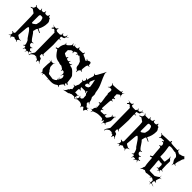

<svg xmlns="http://www.w3.org/2000/svg" viewBox="260 -2408 4074 4074"><g transform="rotate(45 2297.0 -371.0)"><path d="M322.3 -841.8H339.4Q353.5 -841.8 356.7 -843.8Q359.9 -845.7 365 -847.7Q370.1 -849.6 372.3 -853.3Q374.5 -856.9 377.9 -861.3Q382.8 -869.1 382.8 -888.2H397Q397.9 -852.1 415.5 -847.7Q422.9 -846.2 430.2 -845.7Q447.8 -843.8 448.7 -819.8Q448.7 -814.9 452.6 -811Q481 -781.2 481 -744.1Q481 -618.7 422.9 -520Q424.3 -517.1 509.8 -476.1L502.9 -463.9Q421.9 -501 418.9 -501Q416 -501 413.1 -499.8Q410.2 -498.5 407.7 -495.6Q405.3 -492.7 403.3 -489.7Q401.4 -486.8 399.4 -481.2Q397.5 -475.6 396 -471.7Q394.5 -467.8 392.8 -460.7Q391.1 -453.6 389.6 -449.2Q387.7 -440.9 383.8 -423.8L377.9 -404.8Q377.9 -402.3 386.7 -393.1Q407.7 -377 442.4 -321.8Q477.1 -266.6 498.3 -244.4Q519.5 -222.2 531.5 -222.2Q543.5 -222.2 564 -227.1L566.9 -216.8Q542.5 -210.4 536.1 -206.1Q529.8 -201.7 529.8 -192.9L528.8 -180.2Q527.8 -178.2 527.8 -174.8Q527.8 -158.7 545.9 -142.3Q564 -126 580.8 -126Q597.7 -126 618.7 -140.1L624 -130.9Q596.7 -113.8 596.7 -102.3Q596.7 -90.8 612.1 -75.4Q627.4 -60.1 635.5 -60.1Q643.6 -60.1 670.9 -65.9V-51.8Q639.6 -44.9 636.7 -42.7Q633.8 -40.5 631.8 -38.6Q627.9 -35.2 627.9 -26.9Q627.9 -18.6 647 7.8L642.1 12.2Q627.4 -8.8 620.6 -14.4Q613.8 -20 608.9 -20Q604 -20 600.1 -18.1L587.9 -9.8Q579.6 -3.4 561 29.8L554.7 25.9L569.8 -7.8Q565.4 -19 551.8 -19L518.1 -17.1Q506.3 -17.1 503.9 -2L498 20H488.8L500 -27.8Q500 -56.2 479 -56.2Q468.8 -56.2 442.9 -39.1L437 -46.9Q466.8 -68.4 466.8 -81.1Q466.8 -104.5 450 -147.5Q433.1 -190.4 418.9 -195.8Q405.8 -205.1 383.3 -242.2Q315.4 -354.5 270 -388.2Q265.6 -394 258.8 -394Q239.3 -394 233.9 -333L215.8 -124Q215.8 -116.7 253.9 -95.5Q292 -74.2 302.7 -74.2Q313.5 -74.2 335 -78.1L336.9 -69.8Q296.9 -62 288.1 -47.9L275.9 -28.8Q272.9 -22.9 272.9 -18.3Q272.9 -13.7 290 14.2L283.7 18.1Q262.2 -12.2 252.9 -12.2L231 -9.8Q220.7 -9.8 204.8 -19.8Q189 -29.8 185.1 -29.8Q183.1 -27.8 179 -24.9Q174.8 -22 171.9 -19.8Q168.9 -17.6 166 -15.6Q161.6 -12.7 152.1 -8.3Q142.6 -3.9 138.7 1Q134.8 5.9 134.8 17.8Q134.8 29.8 135.7 38.1H126Q122.1 0 109.9 0Q97.7 0 70.8 21L66.9 15.1Q86.9 0 92.8 -7.8Q98.6 -15.6 98.6 -23.9L101.1 -50.8V-55.7Q101.1 -61.5 95.5 -65.9Q89.8 -70.3 87.4 -72.3Q77.6 -80.1 67.9 -86.9L73.7 -97.2Q105.5 -85 110.8 -85Q116.2 -85 126.5 -96.4Q136.7 -107.9 136.7 -117.2L127.9 -596.2Q127.4 -596.2 126 -615.2Q122.6 -672.9 118.7 -675.8L48.8 -725.1Q39.1 -731 33.7 -731Q28.3 -731 -9.3 -719.2L-21 -731Q34.7 -753.9 38.1 -759.8L52.7 -794.9Q54.7 -800.8 54.7 -808.3Q54.7 -815.9 37.1 -842.8L44.9 -849.1Q59.1 -827.6 66.7 -821.8Q74.2 -815.9 84 -815.9H164.1Q170.4 -815.9 175 -821.3Q179.7 -826.7 179.7 -836.7Q179.7 -846.7 170.9 -867.2L181.6 -871.1Q193.4 -840.8 202.6 -837.4Q206.5 -835.9 213.9 -835.9L230.5 -836.4Q241.2 -836.4 244.6 -838.1Q248 -839.8 252.7 -841.8Q257.3 -843.8 259.3 -846.4Q261.2 -849.1 264.4 -853.3Q267.6 -857.4 268.6 -862.3Q272 -876 272 -890.1L283.7 -891.1Q284.7 -858.4 293.5 -851.6Q306.2 -841.8 322.3 -841.8ZM233.9 -522.9Q233.9 -503.9 251 -503.9Q254.9 -503.9 260.7 -506.8L277.8 -516.1Q281.2 -521.5 295.9 -530.3Q331.1 -551.3 331.1 -579.1Q331.1 -587.9 336.9 -604Q342.8 -620.1 342.8 -627.9V-675.8Q342.8 -683.6 336.9 -697Q331.1 -710.4 331.1 -718Q331.1 -725.6 324.2 -733.4Q309.6 -751 302.7 -751H254.9Q245.1 -751 239.5 -737.3Q233.9 -723.6 233.9 -717.8Z M835.9 -41 834.5 -47.9Q832 -47.9 809.6 -45.9V-50.8L831.5 -53.2Q824.2 -64 812.5 -64H758.8Q751 -64 718.8 -41.7Q686.5 -19.5 686.5 -6.8L678.7 22L664.6 18.1L674.8 -8.8Q674.8 -30.8 716.3 -86.4Q730.5 -105 730.5 -112.8L723.6 -695.8Q723.6 -704.1 709.2 -711.4Q694.8 -718.8 693.1 -726.8Q691.4 -734.9 677 -741Q662.6 -747.1 655.8 -747.1Q654.3 -747.1 620.6 -716.8L608.9 -732.9Q635.7 -760.7 635.7 -764.2Q635.7 -776.9 585.9 -799.8L586.9 -801.8Q621.6 -786.1 634.8 -786.1H673.8Q686 -786.1 694.1 -792.5Q702.1 -798.8 711.9 -821.8L724.6 -816.9Q715.8 -793.9 715.8 -781.5Q715.8 -769 731.7 -760Q747.6 -751 765.6 -751H838.9L858.9 -778.8L865.7 -772Q868.7 -774.9 868.7 -783.4Q868.7 -792 856.9 -815.9L866.7 -820.8Q877.9 -797.9 884.3 -792Q890.6 -786.1 900.9 -786.1H919.9Q923.8 -786.1 940.2 -803.5Q956.5 -820.8 956.5 -826.9Q956.5 -833 948.7 -856.9L953.6 -858.9Q961.4 -835.4 965.1 -829.8Q968.8 -824.2 973.6 -824.2H976.6Q986.3 -824.2 1021.5 -837.9L1022.5 -835.9Q990.2 -823.7 979.5 -815.9L966.8 -804.2Q962.9 -799.8 962.6 -790.5Q962.4 -781.2 959.5 -772.7Q956.5 -764.2 950.7 -760.3Q941.4 -753.9 931.6 -752.2Q921.9 -750.5 904.1 -744.9Q886.2 -739.3 880.9 -737.8L883.8 -704.1V-690.9Q883.8 -685.5 929.7 -684.1L927.7 -674.8Q920.9 -674.3 912.6 -674.3H900.9Q888.2 -674.3 885.7 -668.9Q882.8 -663.1 882.8 -648.9L889.6 -496.1Q889.6 -447.8 884.3 -354Q878.9 -260.3 878.4 -236.6Q877.9 -212.9 883.3 -205.6Q888.7 -198.2 909.7 -184.1L904.8 -175.8Q878.9 -192.9 864.7 -192.9Q850.6 -192.9 850.6 -179.2V-136.2Q850.6 -123 882.6 -114.5Q914.6 -106 914.6 -91.8L913.6 -87.9Q913.6 -83.5 920.9 -69.8Q928.2 -56.2 929.7 -51.8Q935.5 -30.8 961.9 -4.9L957.5 0Q927.7 -31.2 910.6 -35.2H909.7L906.7 -36.1Q886.7 -36.1 886.7 12.2L874.5 11.2Q874.5 -7.8 866.7 -25.4Q858.9 -43 842.8 -46.9L832.5 -28.8Q835.9 -36.6 835.9 -41Z M1101.1 -205.1Q1105 -205.1 1107.9 -213.9Q1107.9 -218.8 1089.8 -248L1092.8 -250Q1113.3 -219.2 1120.1 -219.2H1162.1Q1171.9 -219.2 1198.7 -245.1L1201.2 -243.2Q1173.8 -217.3 1173.8 -207L1171.9 -181.2Q1171.9 -118.2 1184.1 -107.9Q1192.4 -99.1 1202.6 -77.9Q1212.9 -56.6 1215.8 -55.2Q1237.8 -41.5 1245.1 -14.2Q1246.6 -9.3 1249 -6.8L1268.1 6.8L1387.7 23.9L1390.1 24.9L1439.9 3.9Q1445.3 -1.5 1454.6 -7.8Q1472.2 -19.5 1472.2 -35.2Q1472.2 -50.8 1456.1 -75.2L1460 -78.1L1481.9 -49.8Q1486.8 -53.7 1491.9 -64Q1497.1 -74.2 1497.1 -78.1Q1497.1 -82 1493.7 -85.9Q1490.2 -89.8 1472.2 -103L1474.1 -106.9Q1499.5 -90.8 1504.2 -90.8Q1508.8 -90.8 1514.4 -111.8Q1520 -132.8 1520 -139.6Q1520 -146.5 1518.1 -157.2L1509.8 -182.1Q1509.8 -187.5 1502.9 -192.9Q1496.1 -198.2 1491.7 -198.2Q1479.5 -198.2 1460.9 -145L1456.1 -147Q1468.8 -181.2 1468.8 -203.1L1465.8 -223.1Q1465.8 -226.1 1463.9 -230L1445.8 -250Q1443.4 -252.4 1439 -253.9L1420.9 -256.8L1414.1 -257.8Q1403.8 -257.8 1394 -225.1L1382.8 -229Q1389.2 -250.5 1389.2 -256.3Q1389.2 -265.6 1377.9 -270L1322.8 -305.2Q1319.8 -306.2 1313 -306.2L1292 -305.2Q1267.6 -305.2 1238.8 -320.8Q1233.9 -323.2 1218.3 -323.5Q1202.6 -323.7 1175.5 -333.3Q1148.4 -342.8 1128.2 -356.7Q1107.9 -370.6 1087.4 -393.1Q1059.1 -423.8 1022 -482.9Q1017.1 -491.2 1010 -491.2Q1002.9 -491.2 973.1 -483.9L965.8 -502.9Q1012.7 -516.1 1012.7 -520Q1013.7 -528.3 1014.2 -544.9Q1016.1 -583 1019 -589.8L1032.7 -630.9Q1037.1 -643.1 1050.5 -664.3Q1064 -685.5 1064 -689.5Q1064 -693.4 1048.8 -719.2L1054.7 -723.1Q1073.2 -694.8 1081.1 -694.8Q1084 -694.8 1085.9 -695.8L1104 -702.1Q1124 -717.3 1149.4 -745.1Q1174.8 -772.9 1174.8 -782.7Q1174.8 -792.5 1166 -817.9L1174.8 -820.8Q1186.5 -791 1193.4 -786.6Q1201.2 -782.2 1208.5 -782.2Q1215.8 -782.2 1220.5 -786.9Q1225.1 -791.5 1225.1 -796.9Q1225.1 -802.2 1209 -831.1L1212.9 -834Q1228 -807.1 1231.9 -803.7Q1235.8 -800.3 1238.8 -799.8L1272.9 -797.9Q1287.6 -796.9 1301.3 -804Q1314.9 -811 1314.9 -822.5Q1314.9 -834 1312 -848.1L1328.1 -851.1Q1332 -829.1 1338.1 -822Q1344.2 -814.9 1355 -814.9L1441.9 -816.9Q1454.6 -816.9 1461.4 -823.5Q1468.3 -830.1 1476.1 -854L1489.7 -850.1Q1482.9 -831.5 1482.9 -819.1Q1482.9 -806.6 1497.3 -798.1Q1511.7 -789.6 1533.4 -782.2Q1555.2 -774.9 1578.1 -759.5Q1601.1 -744.1 1607.9 -744.1Q1627.4 -744.1 1627 -757.8Q1627 -768.1 1602.1 -788.1L1607.9 -794.9Q1630.9 -775.9 1637.7 -775.9Q1644.5 -775.9 1662.8 -786.9Q1681.2 -797.9 1692.9 -797.9Q1727.1 -797.9 1727.1 -750V-740.2Q1727.1 -732.9 1728 -729.5Q1731.4 -721.2 1761.7 -711.9L1758.8 -702.1Q1738.3 -709 1727.3 -709Q1716.3 -709 1707.3 -691.7Q1698.2 -674.3 1694.3 -647.5Q1687 -597.2 1687.3 -573.7Q1687.5 -550.3 1689.5 -546.9Q1694.3 -537.1 1724.1 -526.9L1719.7 -518.1Q1699.2 -524.9 1687.5 -524.9Q1675.8 -524.9 1659.4 -502.7Q1643.1 -480.5 1643.1 -470.5Q1643.1 -460.4 1647.9 -437L1636.7 -435.1Q1631.3 -460 1625.5 -469Q1619.6 -478 1609.9 -481.9Q1583.5 -493.2 1573.7 -516.6Q1564 -540 1564 -575.2Q1564 -578.1 1551.8 -610.4Q1539.6 -642.6 1538.1 -645L1473.1 -702.1Q1458 -710.9 1458 -726.1L1453.1 -725.1Q1447.3 -725.1 1434.1 -732.9Q1455.1 -716.3 1455.1 -711.9Q1455.1 -710 1451.2 -710L1403.8 -720.2Q1392.1 -720.2 1376 -690.9L1368.2 -695.8Q1380.9 -717.8 1380.9 -727.8Q1380.9 -737.8 1372.1 -737.8Q1351.6 -737.8 1325.7 -724.1Q1299.8 -710.4 1299.8 -698.2Q1299.8 -689 1310.1 -668L1299.8 -664.1Q1286.1 -694.8 1273.9 -694.8L1268.1 -693.8L1241.7 -687L1236.8 -684.1Q1230.5 -677.2 1216.8 -665Q1185.1 -637.7 1185.1 -632.8L1188 -551.8Q1188 -541.5 1216.8 -528.6Q1245.6 -515.6 1250.5 -511.7Q1258.3 -505.9 1270.3 -505.9Q1282.2 -505.9 1292 -538.1L1304.7 -534.2Q1298.8 -515.6 1298.8 -507.3Q1298.8 -499 1312 -490Q1325.2 -481 1335.9 -481L1356 -479Q1366.7 -479 1372.8 -488.3Q1378.9 -497.6 1384.8 -513.2L1394 -508.8Q1383.8 -485.4 1383.8 -477.1Q1383.8 -461.9 1414.6 -461.9Q1420.4 -461.9 1425.8 -461.9Q1437.5 -461.9 1457 -494.1L1463.9 -488.8Q1447.8 -461.9 1447.8 -454.6Q1447.8 -447.3 1453.6 -441.2Q1459.5 -435.1 1473.4 -434.8Q1487.3 -434.6 1507.1 -427.5Q1526.9 -420.4 1544.2 -406.5Q1561.5 -392.6 1573.7 -380.1Q1585.9 -367.7 1603.3 -348.1Q1620.6 -328.6 1630.9 -318.8Q1651.9 -297.9 1666 -141.1Q1666 -138.7 1698.7 -122.1L1701.2 -98.1L1661.1 -115.2Q1656.7 -115.2 1652.8 -112.8H1653.8Q1650.4 -110.8 1648.9 -104V-95.2Q1648.9 -85 1654.5 -78.9Q1660.2 -72.8 1684.1 -63L1679.7 -53.2Q1655.8 -63 1645.5 -63Q1635.3 -63 1608.6 -26.4Q1582 10.3 1582 20.8Q1582 31.2 1604 53.2L1597.2 61Q1574.7 40 1567.9 40Q1561 40 1556.4 42.2Q1551.8 44.4 1546.6 47.6Q1541.5 50.8 1539.1 51.8Q1489.7 92.8 1402.8 92.8L1331.1 89.8Q1327.1 89.8 1316.9 125L1314.9 124Q1321.8 93.3 1321.8 90.6Q1321.8 87.9 1320.8 86.9H1316.9L1192.9 78.1Q1180.7 78.1 1175.8 86.4Q1170.9 94.7 1170.9 119.1L1164.1 120.1Q1163.1 87.9 1159.4 85.4Q1155.8 83 1150.9 83Q1142.1 83 1127 116.2L1121.1 112.8Q1132.8 89.4 1132.8 81.3Q1132.8 73.2 1112.3 49.1Q1091.8 24.9 1091.8 11.2V-42Q1091.8 -137.2 1101.1 -191.9Q1101.1 -194.3 1100.1 -195.3Q1097.7 -198.7 1067.9 -208L1068.8 -212.9Q1094.2 -205.1 1101.1 -205.1Z M2356.4 -41Q2361.8 -31.7 2379.9 -31.2Q2397.9 -30.8 2399.4 -27.8Q2399.4 -25.9 2386.7 -24.7Q2374 -23.4 2369.6 -21.5Q2365.2 -19.5 2363.3 -17.1Q2361.3 -14.6 2354.7 -12Q2348.1 -9.3 2342 0.2Q2335.9 9.8 2335 17.6Q2333.5 38.1 2326.2 38.1Q2316.9 38.1 2300.3 19Q2283.7 0 2272.5 -20L2248 -5.9Q2235.4 0.5 2234.9 18.1Q2234.4 35.6 2225.1 39.1Q2225.1 -14.6 2170.4 -33.2Q2145 -42 2125.7 -42Q2106.4 -42 2072.3 -40L2056.2 -33.2Q2054.7 -32.7 2045.9 -24.4Q2021.5 -2.9 2012.2 -2.9L2016.1 -6.8H2015.1Q2013.2 -6.8 1996.6 -21.5Q1980 -36.1 1974.1 -36.1L1903.3 -32.2Q1888.2 -19.5 1858.4 -14.2Q1851.1 -1 1825.9 4.9Q1800.8 10.7 1769 15.1Q1737.3 19.5 1727.8 24.7Q1718.3 29.8 1714.8 29.8Q1711.4 29.8 1709.5 28.8Q1736.3 13.2 1750.5 -2L1768.1 -27.8Q1772 -32.7 1773.7 -46.9Q1775.4 -61 1778.3 -64Q1776.4 -45.9 1776.4 -36.9Q1776.4 -27.8 1778.3 -25.9V-36.1Q1778.3 -66.9 1800.3 -67.9Q1800.3 -102.5 1839.4 -115.2L1828.1 -191.9L1794.4 -200.2L1795.4 -211.9Q1822.8 -206.1 1827.1 -206.1Q1834.5 -206.1 1841.1 -222.2Q1847.7 -238.3 1855.2 -258.8Q1862.8 -279.3 1871.1 -286.1Q1870.1 -295.9 1870.1 -314L1875.5 -379.9Q1875.5 -384.8 1861.1 -395Q1846.7 -405.3 1846.2 -412.1V-414.1Q1868.2 -404.8 1877.2 -404.8Q1886.2 -404.8 1896.7 -427.2Q1907.2 -449.7 1907.2 -457.8Q1907.2 -465.8 1895.5 -476.6Q1880.4 -491.2 1884.3 -499Q1908.7 -483.9 1914.8 -483.9Q1920.9 -483.9 1928.2 -491.2Q1927.2 -495.1 1927.2 -510.5Q1927.2 -525.9 1944.3 -569.6Q1961.4 -613.3 1961.4 -638.2L1960.4 -649.9Q1960.4 -653.8 1946.5 -665.3Q1932.6 -676.8 1932.1 -683.1V-685.1Q1958.5 -672.9 1965.3 -672.9Q1977.1 -672.9 1997.6 -707Q2018.1 -741.2 2041.3 -787.1Q2064.5 -833 2070.1 -840.3Q2075.7 -847.7 2079.1 -858.9Q2089.8 -890.6 2097.2 -894Q2093.3 -871.1 2093.3 -857.7Q2093.3 -844.2 2100.6 -820.1Q2107.9 -795.9 2131.3 -741.2Q2154.8 -686.5 2174.3 -646Q2224.1 -542.5 2235.4 -441.9Q2237.8 -417 2246.6 -397.9Q2255.4 -378.9 2255.4 -359.9L2253.4 -320.8V-290Q2283.7 -248 2292.5 -188Q2295.4 -172.9 2308.3 -160.4Q2321.3 -147.9 2321.3 -141.1L2322.3 -138.2Q2290.5 -165 2274.4 -165H2266.1L2271.5 -115.2Q2295.9 -104.5 2305.7 -81.1Q2314.5 -59.1 2337.4 -59.1Q2338.4 -59.1 2350.1 -69.1Q2361.8 -79.1 2371.1 -79.1Q2354.5 -56.6 2354.5 -51.3Q2354.5 -45.9 2356.4 -42ZM2092.3 -107.9 2098.1 -108.9 2113.3 -110.8 2141.1 -142.1 2135.3 -230Q2118.2 -242.2 2109.1 -267.8Q2100.1 -293.5 2100.1 -305.7Q2100.1 -317.9 2100.6 -319.8Q2101.1 -321.8 2101.1 -323.2L2086.4 -301.8Q2082.5 -296.4 2082.5 -292.5Q2082.5 -288.6 2086.9 -277.8Q2091.3 -267.1 2091.3 -259.5Q2091.3 -252 2088.4 -249Q2074.2 -272.5 2067.6 -278.3Q2061 -284.2 2051.3 -284.2H1942.4L1949.2 -256.8Q1950.7 -251 1968.5 -237.8Q1986.3 -224.6 1987.3 -216.8Q1966.3 -225.1 1956.8 -225.1Q1947.3 -225.1 1939.5 -219.2L1930.2 -206.1V-110.8L1967.3 -112.8L1997.1 -107.9Q1999.5 -107.9 2010.5 -113Q2021.5 -118.2 2028.3 -118.2Q2035.2 -118.2 2037.1 -117.2Q2018.1 -105.5 2012 -99.4Q2005.9 -93.3 2004.4 -85.9V-75.2L2003.4 -71.8Q2003.4 -64.9 2010.7 -64.5Q2026.4 -63.5 2033.2 -48.8Q2011.2 -56.2 2004.6 -56.2Q1998 -56.2 1998 -47.9Q2000.5 -36.1 2020.5 -11.2Q2037.6 -29.3 2042 -40Q2046.4 -50.8 2057.9 -71.8Q2069.3 -92.8 2069.3 -96.7Q2069.3 -100.6 2062.3 -112.8Q2055.2 -125 2055.2 -130.1Q2055.2 -135.3 2059.1 -139.2Q2080.1 -107.9 2092.3 -107.9ZM2030.3 -435.1 2001.5 -439.9Q1991.2 -439.9 1982.4 -427.7Q1966.3 -405.8 1966.3 -389.4Q1966.3 -373 1967.3 -369.1L1989.3 -360.8Q2007.8 -360.8 2020.5 -367.9Q2033.2 -375 2039.1 -377L2055.2 -381.8Q2053.2 -385.7 2053.2 -390.6Q2053.2 -395.5 2062.3 -406.2Q2071.3 -417 2071.3 -421.9Q2071.3 -441.9 2058.1 -509.5Q2044.9 -577.1 2037.1 -601.1L1994.1 -502.9V-493.2Q1996.1 -491.2 1998 -473.1V-469.2Q2000 -457 2021.5 -448.2Q2033.7 -439.9 2034.2 -437Q2034.2 -435.1 2030.3 -435.1Z M2628.4 -850.1 2627.4 -835.9Q2627.4 -819.8 2629.9 -816.2Q2632.3 -812.5 2637.7 -811Q2643.1 -809.6 2646 -809.3Q2648.9 -809.1 2650.9 -809.6Q2657.7 -811 2678.7 -836.9L2683.6 -834Q2660.6 -806.2 2660.6 -798.8L2665.5 -772.9Q2665.5 -762.2 2665 -754.2Q2664.6 -746.1 2686.5 -719.2L2683.6 -715.8Q2668 -735.8 2662.8 -740.5Q2657.7 -745.1 2652.3 -745.1L2640.6 -747.1Q2637.2 -747.1 2629.4 -745.1L2584.5 -710.9Q2578.6 -705.1 2578.6 -699.2L2581.5 -675.8L2580.6 -648.9Q2580.6 -632.3 2585.7 -624.3Q2590.8 -616.2 2599.9 -616.2Q2608.9 -616.2 2624.5 -618.2L2625.5 -601.1Q2600.6 -597.2 2594.5 -589.8Q2588.4 -582.5 2588.4 -568.4Q2588.4 -554.2 2594.5 -550.3Q2600.6 -546.4 2627.4 -545.9L2626.5 -535.2Q2601.1 -535.2 2594.2 -532Q2587.4 -528.8 2586.4 -520Q2580.1 -502.9 2576.4 -414.8Q2572.8 -326.7 2568.4 -290Q2568.4 -287.6 2572.5 -278.3Q2576.7 -269 2586.4 -269Q2596.2 -269 2615.2 -275.9L2618.7 -265.1Q2587.9 -254.9 2584.5 -247.1Q2583.5 -244.1 2583.5 -236.8L2586.4 -220.2Q2587.9 -209 2602.5 -209L2690.4 -213.9Q2700.2 -217.3 2706.3 -224.6Q2712.4 -231.9 2722.7 -255.9L2731.4 -253.9Q2726.6 -212.9 2726.6 -204.1Q2726.6 -202.1 2732.9 -202.1H2735.4L2768.6 -200.2Q2784.2 -200.2 2812.3 -243.2Q2840.3 -286.1 2840.3 -296.6Q2840.3 -307.1 2820.3 -328.1L2827.6 -334Q2846.2 -311 2854 -311Q2861.8 -311 2908.7 -356.9L2913.6 -353Q2893.6 -331.5 2893.6 -327.1L2894.5 -230Q2891.6 -207.5 2871.6 -170.9Q2844.2 -122.1 2844.2 -111.3Q2844.2 -100.6 2869.6 -80.1L2863.3 -73.2Q2842.3 -91.8 2835.7 -91.8Q2829.1 -91.8 2814.5 -85.9Q2804.7 -80.6 2792.5 -41L2787.6 -42Q2795.4 -65.9 2795.4 -77.6Q2795.4 -89.4 2788.8 -104Q2782.2 -118.7 2781.2 -125Q2772.5 -122.6 2768.3 -114.7Q2764.2 -106.9 2762.7 -85.9L2746.6 -86.9Q2746.6 -114.3 2730.7 -123Q2714.8 -131.8 2660.6 -131.8Q2606.4 -131.8 2575.4 -125.5Q2544.4 -119.1 2479.5 -94.2Q2468.8 -85.9 2461.4 -49.8L2454.6 -50.8Q2459.5 -76.2 2459.5 -81.8Q2459.5 -87.4 2458.5 -90.6Q2457.5 -93.8 2456.8 -95Q2456.1 -96.2 2453.6 -99.1Q2447.8 -106 2440.9 -106Q2434.1 -106 2409.7 -97.2L2407.7 -102.1Q2430.7 -111.3 2436.8 -115.2Q2442.9 -119.1 2444.3 -124V-138.2Q2444.8 -141.6 2452.6 -168Q2452.6 -168.9 2446.3 -172.9L2453.6 -169.9L2466.3 -181.2Q2469.2 -184.1 2469.2 -190.7Q2469.2 -197.3 2461.4 -221.2L2466.3 -223.1Q2475.1 -196.3 2479.5 -189.9Q2485.4 -192.9 2485.4 -198.5Q2485.4 -204.1 2482.9 -213.1Q2480.5 -222.2 2481 -250Q2481.4 -277.8 2477.1 -295.4Q2472.7 -313 2457.5 -313Q2454.1 -313 2436.5 -311L2434.6 -326.2Q2466.3 -331.5 2470.2 -340.8Q2471.7 -344.2 2471.7 -364.5Q2471.7 -384.8 2460 -446Q2448.2 -507.3 2448.2 -538.1L2449.7 -559.1Q2449.7 -560.1 2443.1 -572.5Q2436.5 -585 2436.5 -598.1L2443.4 -668.9Q2443.4 -682.6 2439.9 -687.7Q2436.5 -692.9 2434.8 -695.6Q2433.1 -698.2 2428.2 -699.7Q2423.3 -701.2 2421.4 -702.1Q2416.5 -704.1 2405.8 -704.1H2385.3Q2372.1 -704.1 2342.3 -682.1L2338.4 -688Q2358.4 -703.6 2364.5 -712.2Q2370.6 -720.7 2372.6 -730L2375.5 -766.1Q2375.5 -782.7 2351.6 -811L2356.4 -815.9Q2382.3 -789.1 2396.5 -789.1Q2434.6 -789.1 2503.2 -795.7Q2571.8 -802.2 2591.1 -806.6Q2610.4 -811 2612.8 -813Q2619.6 -817.9 2620.6 -849.1Z M3096.7 -41 3095.2 -47.9Q3092.8 -47.9 3070.3 -45.9V-50.8L3092.3 -53.2Q3085 -64 3073.2 -64H3019.5Q3011.7 -64 2979.5 -41.7Q2947.3 -19.5 2947.3 -6.8L2939.5 22L2925.3 18.1L2935.5 -8.8Q2935.5 -30.8 2977.1 -86.4Q2991.2 -105 2991.2 -112.8L2984.4 -695.8Q2984.4 -704.1 2970 -711.4Q2955.6 -718.8 2953.9 -726.8Q2952.1 -734.9 2937.7 -741Q2923.3 -747.1 2916.5 -747.1Q2915 -747.1 2881.3 -716.8L2869.6 -732.9Q2896.5 -760.7 2896.5 -764.2Q2896.5 -776.9 2846.7 -799.8L2847.7 -801.8Q2882.3 -786.1 2895.5 -786.1H2934.6Q2946.8 -786.1 2954.8 -792.5Q2962.9 -798.8 2972.7 -821.8L2985.4 -816.9Q2976.6 -793.9 2976.6 -781.5Q2976.6 -769 2992.4 -760Q3008.3 -751 3026.4 -751H3099.6L3119.6 -778.8L3126.5 -772Q3129.4 -774.9 3129.4 -783.4Q3129.4 -792 3117.7 -815.9L3127.4 -820.8Q3138.7 -797.9 3145 -792Q3151.4 -786.1 3161.6 -786.1H3180.7Q3184.6 -786.1 3200.9 -803.5Q3217.3 -820.8 3217.3 -826.9Q3217.3 -833 3209.5 -856.9L3214.4 -858.9Q3222.2 -835.4 3225.8 -829.8Q3229.5 -824.2 3234.4 -824.2H3237.3Q3247.1 -824.2 3282.2 -837.9L3283.2 -835.9Q3251 -823.7 3240.2 -815.9L3227.5 -804.2Q3223.6 -799.8 3223.4 -790.5Q3223.1 -781.2 3220.2 -772.7Q3217.3 -764.2 3211.4 -760.3Q3202.1 -753.9 3192.4 -752.2Q3182.6 -750.5 3164.8 -744.9Q3147 -739.3 3141.6 -737.8L3144.5 -704.1V-690.9Q3144.5 -685.5 3190.4 -684.1L3188.5 -674.8Q3181.6 -674.3 3173.3 -674.3H3161.6Q3148.9 -674.3 3146.5 -668.9Q3143.6 -663.1 3143.6 -648.9L3150.4 -496.1Q3150.4 -447.8 3145 -354Q3139.6 -260.3 3139.2 -236.6Q3138.7 -212.9 3144 -205.6Q3149.4 -198.2 3170.4 -184.1L3165.5 -175.8Q3139.6 -192.9 3125.5 -192.9Q3111.3 -192.9 3111.3 -179.2V-136.2Q3111.3 -123 3143.3 -114.5Q3175.3 -106 3175.3 -91.8L3174.3 -87.9Q3174.3 -83.5 3181.6 -69.8Q3189 -56.2 3190.4 -51.8Q3196.3 -30.8 3222.7 -4.9L3218.3 0Q3188.5 -31.2 3171.4 -35.2H3170.4L3167.5 -36.1Q3147.5 -36.1 3147.5 12.2L3135.3 11.2Q3135.3 -7.8 3127.4 -25.4Q3119.6 -43 3103.5 -46.9L3093.3 -28.8Q3096.7 -36.6 3096.7 -41Z M3581.5 -841.8H3598.6Q3612.8 -841.8 3616 -843.8Q3619.1 -845.7 3624.3 -847.7Q3629.4 -849.6 3631.6 -853.3Q3633.8 -856.9 3637.2 -861.3Q3642.1 -869.1 3642.1 -888.2H3656.2Q3657.2 -852.1 3674.8 -847.7Q3682.1 -846.2 3689.5 -845.7Q3707 -843.8 3708 -819.8Q3708 -814.9 3711.9 -811Q3740.2 -781.2 3740.2 -744.1Q3740.2 -618.7 3682.1 -520Q3683.6 -517.1 3769 -476.1L3762.2 -463.9Q3681.2 -501 3678.2 -501Q3675.3 -501 3672.4 -499.8Q3669.4 -498.5 3667 -495.6Q3664.6 -492.7 3662.6 -489.7Q3660.6 -486.8 3658.7 -481.2Q3656.7 -475.6 3655.3 -471.7Q3653.8 -467.8 3652.1 -460.7Q3650.4 -453.6 3648.9 -449.2Q3647 -440.9 3643.1 -423.8L3637.2 -404.8Q3637.2 -402.3 3646 -393.1Q3667 -377 3701.7 -321.8Q3736.3 -266.6 3757.6 -244.4Q3778.8 -222.2 3790.8 -222.2Q3802.7 -222.2 3823.2 -227.1L3826.2 -216.8Q3801.8 -210.4 3795.4 -206.1Q3789.1 -201.7 3789.1 -192.9L3788.1 -180.2Q3787.1 -178.2 3787.1 -174.8Q3787.1 -158.7 3805.2 -142.3Q3823.2 -126 3840.1 -126Q3856.9 -126 3877.9 -140.1L3883.3 -130.9Q3856 -113.8 3856 -102.3Q3856 -90.8 3871.3 -75.4Q3886.7 -60.1 3894.8 -60.1Q3902.8 -60.1 3930.2 -65.9V-51.8Q3898.9 -44.9 3896 -42.7Q3893.1 -40.5 3891.1 -38.6Q3887.2 -35.2 3887.2 -26.9Q3887.2 -18.6 3906.2 7.8L3901.4 12.2Q3886.7 -8.8 3879.9 -14.4Q3873 -20 3868.2 -20Q3863.3 -20 3859.4 -18.1L3847.2 -9.8Q3838.9 -3.4 3820.3 29.8L3814 25.9L3829.1 -7.8Q3824.7 -19 3811 -19L3777.3 -17.1Q3765.6 -17.1 3763.2 -2L3757.3 20H3748L3759.3 -27.8Q3759.3 -56.2 3738.3 -56.2Q3728 -56.2 3702.1 -39.1L3696.3 -46.9Q3726.1 -68.4 3726.1 -81.1Q3726.1 -104.5 3709.2 -147.5Q3692.4 -190.4 3678.2 -195.8Q3665 -205.1 3642.6 -242.2Q3574.7 -354.5 3529.3 -388.2Q3524.9 -394 3518.1 -394Q3498.5 -394 3493.2 -333L3475.1 -124Q3475.1 -116.7 3513.2 -95.5Q3551.3 -74.2 3562 -74.2Q3572.8 -74.2 3594.2 -78.1L3596.2 -69.8Q3556.2 -62 3547.4 -47.9L3535.2 -28.8Q3532.2 -22.9 3532.2 -18.3Q3532.2 -13.7 3549.3 14.2L3543 18.1Q3521.5 -12.2 3512.2 -12.2L3490.2 -9.8Q3480 -9.8 3464.1 -19.8Q3448.2 -29.8 3444.3 -29.8Q3442.4 -27.8 3438.2 -24.9Q3434.1 -22 3431.2 -19.8Q3428.2 -17.6 3425.3 -15.6Q3420.9 -12.7 3411.4 -8.3Q3401.9 -3.9 3397.9 1Q3394 5.9 3394 17.8Q3394 29.8 3395 38.1H3385.3Q3381.3 0 3369.1 0Q3356.9 0 3330.1 21L3326.2 15.1Q3346.2 0 3352.1 -7.8Q3357.9 -15.6 3357.9 -23.9L3360.4 -50.8V-55.7Q3360.4 -61.5 3354.7 -65.9Q3349.1 -70.3 3346.7 -72.3Q3336.9 -80.1 3327.1 -86.9L3333 -97.2Q3364.7 -85 3370.1 -85Q3375.5 -85 3385.7 -96.4Q3396 -107.9 3396 -117.2L3387.2 -596.2Q3386.7 -596.2 3385.3 -615.2Q3381.8 -672.9 3377.9 -675.8L3308.1 -725.1Q3298.3 -731 3293 -731Q3287.6 -731 3250 -719.2L3238.3 -731Q3293.9 -753.9 3297.4 -759.8L3312 -794.9Q3314 -800.8 3314 -808.3Q3314 -815.9 3296.4 -842.8L3304.2 -849.1Q3318.4 -827.6 3325.9 -821.8Q3333.5 -815.9 3343.3 -815.9H3423.3Q3429.7 -815.9 3434.3 -821.3Q3439 -826.7 3439 -836.7Q3439 -846.7 3430.2 -867.2L3440.9 -871.1Q3452.6 -840.8 3461.9 -837.4Q3465.8 -835.9 3473.1 -835.9L3489.7 -836.4Q3500.5 -836.4 3503.9 -838.1Q3507.3 -839.8 3512 -841.8Q3516.6 -843.8 3518.6 -846.4Q3520.5 -849.1 3523.7 -853.3Q3526.9 -857.4 3527.8 -862.3Q3531.2 -876 3531.2 -890.1L3543 -891.1Q3543.9 -858.4 3552.7 -851.6Q3565.4 -841.8 3581.5 -841.8ZM3493.2 -522.9Q3493.2 -503.9 3510.3 -503.9Q3514.2 -503.9 3520 -506.8L3537.1 -516.1Q3540.5 -521.5 3555.2 -530.3Q3590.3 -551.3 3590.3 -579.1Q3590.3 -587.9 3596.2 -604Q3602.1 -620.1 3602.1 -627.9V-675.8Q3602.1 -683.6 3596.2 -697Q3590.3 -710.4 3590.3 -718Q3590.3 -725.6 3583.5 -733.4Q3568.8 -751 3562 -751H3514.2Q3504.4 -751 3498.8 -737.3Q3493.2 -723.6 3493.2 -717.8Z M4066.9 -272.9Q4066.9 -286.1 4049.8 -286.1Q4046.9 -286.1 4011.7 -272L4003.9 -292Q4048.8 -314 4048.8 -317.9L4049.8 -336.9Q4050.3 -341.8 4040.8 -433.8Q4031.2 -525.9 4031.7 -558.1Q4028.3 -568.4 4022.5 -572.8Q4016.6 -577.1 4001 -577.1L3986.8 -576.2L3985.8 -590.8Q4016.6 -591.8 4022 -600.6Q4028.8 -611.8 4028.8 -627.9Q4028.8 -644 4017.8 -663.1Q4006.8 -682.1 3996.1 -682.1Q3985.4 -682.1 3968.8 -674.8L3963.9 -687Q3983.4 -695.3 3989 -700.2Q3994.6 -705.1 3994.6 -712.9Q3989.7 -721.2 3981.9 -721.2L3909.7 -719.2Q3900.4 -719.2 3893.3 -713.4Q3886.2 -707.5 3874 -686L3865.7 -689.9Q3880.9 -715.8 3880.9 -723.1Q3880.9 -730.5 3879.2 -735.4Q3877.4 -740.2 3874.5 -746.8Q3871.6 -753.4 3870.1 -759.8Q3865.7 -775.4 3832 -795.9L3836.9 -803.2Q3865.7 -784.2 3875.7 -784.2Q3885.7 -784.2 3902.8 -787.4Q3919.9 -790.5 3998 -792.5Q4076.2 -794.4 4082 -794.9L4079.6 -793.9Q4089.4 -794.9 4093.8 -796.9Q4104 -801.8 4106 -833H4121.6Q4121.6 -799.3 4130.4 -795.9Q4145 -789.1 4216.6 -784.9Q4288.1 -780.8 4322.8 -780.8Q4336.4 -780.8 4345.7 -817.9L4354 -815.9Q4349.6 -799.8 4349.6 -790Q4349.6 -780.3 4358.2 -774.2Q4366.7 -768.1 4381.6 -761.7Q4396.5 -755.4 4402.8 -751Q4492.7 -756.8 4527.8 -792L4569.8 -748Q4527.3 -707 4522.9 -591.8V-660.2Q4521 -643.6 4512 -607.4Q4502.9 -571.3 4502.4 -556.6Q4502 -542 4507.6 -536.4Q4513.2 -530.8 4535.6 -520L4532.7 -512.2Q4508.3 -522.9 4500 -522.9Q4491.7 -522.9 4488.3 -520.5Q4477.5 -513.2 4473.6 -469.2L4467.8 -470.2Q4468.8 -481 4468.8 -494.9Q4468.8 -508.8 4464.1 -518.8Q4459.5 -528.8 4450.2 -541Q4415 -585.9 4415 -633.8L4416 -643.1Q4416 -654.8 4393.3 -677.5Q4370.6 -700.2 4353 -703.9Q4335.4 -707.5 4328.6 -720.2Q4321.8 -712.9 4307.4 -712.9Q4293 -712.9 4258.5 -721.4Q4224.1 -730 4200.7 -730Q4145 -730 4145 -709Q4148.4 -686.5 4152.6 -660.2Q4156.7 -633.8 4160.2 -609.6Q4163.6 -585.4 4164.6 -573.5Q4165.5 -561.5 4167.5 -542Q4170.9 -507.3 4170.9 -478.8Q4170.9 -450.2 4170.4 -436.5Q4169.9 -422.9 4183.6 -422.9L4300.8 -412.1Q4311.5 -412.1 4315.9 -430.7Q4320.3 -449.2 4322.3 -478.3Q4324.2 -507.3 4327.4 -517.6Q4330.6 -527.8 4330.6 -537.6Q4330.6 -547.4 4319.8 -576.2L4327.6 -579.1Q4341.8 -542.5 4361.3 -528.8Q4380.4 -515.6 4384 -508.1Q4387.7 -500.5 4387.7 -486.8L4384.8 -394Q4384.8 -328.1 4390.6 -265.1Q4390.6 -257.3 4397.5 -252Q4404.3 -246.6 4427.7 -238.8L4424.8 -231Q4397.5 -238.8 4391.6 -238.8Q4373 -238.8 4370.6 -207Q4370.6 -197.3 4397 -170.9L4394 -168Q4367.7 -195.8 4359.9 -195.8H4357.9Q4348.6 -195.8 4335.9 -161.1L4332 -163.1Q4341.8 -191.9 4341.8 -196.8Q4341.8 -201.7 4338.9 -203.1L4330.6 -210.9Q4324.2 -215.8 4316.9 -215.8Q4309.6 -215.8 4284.7 -205.1L4280.8 -213.9Q4303.7 -223.6 4309.8 -229.5Q4315.9 -235.4 4315.9 -244.1V-320.8Q4315.9 -323.7 4306.4 -333Q4296.9 -342.3 4296.9 -342.8L4256.8 -340.8Q4249 -340.3 4234.1 -345.7Q4219.2 -351.1 4213.9 -351.1Q4196.8 -351.1 4196.8 -329.1L4201.7 -267.1Q4208.5 -231 4211.4 -160.2Q4214.4 -89.4 4220.7 -55.2Q4239.7 -50.8 4376 -50.8Q4381.8 -54.2 4395.3 -61.8Q4408.7 -69.3 4416 -73.7Q4423.3 -78.1 4434.1 -85Q4452.1 -96.7 4468.8 -110.8Q4473.6 -119.6 4474.6 -157.2H4478L4476.6 -134.8Q4476.6 -102.1 4491.7 -102.1Q4496.1 -102.1 4522.9 -106.9L4523.9 -102.1Q4492.7 -95.7 4490 -92.5Q4487.3 -89.4 4486.6 -81.1Q4485.8 -72.8 4474.9 -46.4Q4463.9 -20 4463.9 -8.5Q4463.9 2.9 4470 9.3Q4476.1 15.6 4495.6 23.9L4489.7 37.1Q4475.6 28.8 4462.6 28.8Q4449.7 28.8 4441.9 40L4437 90.8Q4437 95.2 4460 105.7Q4482.9 116.2 4509.8 124L4508.8 129.9L4438 108.9Q4431.2 108.9 4429.7 112.3Q4428.2 115.7 4427.7 116.2L4425.8 151.9L4419.9 150.9Q4419.4 145 4419.4 137Q4419.4 128.9 4419.2 125.2Q4418.9 121.6 4418 117.7Q4417 110.8 4409.9 110.8Q4402.8 110.8 4377 118.2L4376 113.8Q4405.8 105.5 4408.2 102.3Q4410.6 99.1 4410.6 96.2L4418 58.1Q4418 43.5 4392.3 28.8Q4366.7 14.2 4354 14.2Q4343.8 14.2 4328.6 43.9L4318.8 39.1Q4321.3 31.2 4325.7 21.5Q4330.1 11.7 4330.6 8.8Q4327.6 16.6 4277.6 20Q4227.5 23.4 4218.8 24.9Q4212.9 32.2 4202.6 32.2Q4192.4 32.2 4168.2 20.8Q4144 9.3 4136.7 6.8Q4126 19 4112.3 19.5Q4085 20.5 4053.7 51.8L4047.9 44.9Q4048.8 43 4056.9 34.2Q4064.9 25.4 4070.1 14.4Q4075.2 3.4 4075.2 -2.9Q4075.2 -20 4085.9 -30.8L4087.9 -40L4089.8 -50.8Q4077.6 -104.5 4073.2 -178Q4068.8 -251.5 4066.9 -272.9ZM4405.8 -749 4413.6 -741.2Q4425.8 -747.1 4444.8 -747.1ZM3993.7 -714.8 3994.6 -713.9Z"/></g></svg>

Font: Eater
Style: Regular
Weight: 400
Version: Version 001.002